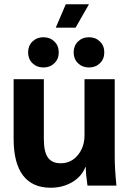

<svg xmlns="http://www.w3.org/2000/svg" viewBox="-20 -872 604 902"><path d="M44 -220V-500H186V-219Q186 -159 205 -132Q224 -105 265 -105Q314 -105 345.5 -143Q377 -181 377 -237V-500H519V-134Q519 -80 527 0H391Q383 -54 383 -87H381Q364 -43 319.5 -16.5Q275 10 218 10Q132 10 88 -48Q44 -106 44 -220ZM289 -852H398L335 -742H242ZM112 -626Q112 -657 132.5 -677Q153 -697 184 -697Q215 -697 235.5 -677Q256 -657 256 -626Q256 -595 235.5 -575Q215 -555 184 -555Q153 -555 132.5 -575Q112 -595 112 -626ZM326 -626Q326 -657 346.5 -677Q367 -697 398 -697Q429 -697 449.5 -677Q470 -657 470 -626Q470 -595 449.5 -575Q429 -555 398 -555Q367 -555 346.5 -575Q326 -595 326 -626Z"/></svg>

Font: Sarabun ExtraBold
Style: Regular
Weight: 800
Version: Version 1.000; ttfautohint (v1.6)